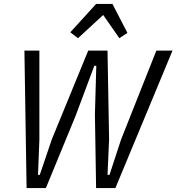

<svg xmlns="http://www.w3.org/2000/svg" viewBox="-20 -955 896 975"><path d="M115 0 104 -698H180V-247L173 -67H182L243 -247L428 -698H526L534 -247L526 -67H536L595 -247L774 -698H856L566 0H468L462 -374L469 -621H459L364 -367L213 0ZM551 -935 627 -788 586 -761 504 -879 376 -761 337 -791 468 -935Z"/></svg>

Font: IBM Plex Sans Cond
Style: Italic
Weight: 400
Width: 3
Italic angle: -11°
Designer: Mike Abbink, Paul van der Laan, Pieter van Rosmalen
Foundry: Bold Monday
Version: Version 1.3